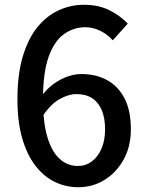

<svg xmlns="http://www.w3.org/2000/svg" viewBox="-20 -770 610 804"><path d="M308 14Q255 14 209 -8.5Q163 -31 128 -76.5Q93 -122 73 -191Q53 -260 53 -354Q53 -460 76 -535.5Q99 -611 138 -658Q177 -705 227 -727.5Q277 -750 331 -750Q393 -750 438.5 -727Q484 -704 515 -671L452 -601Q432 -625 401 -640.5Q370 -656 337 -656Q289 -656 248.5 -627.5Q208 -599 184 -533Q160 -467 160 -354Q160 -259 178 -197.5Q196 -136 229 -105.5Q262 -75 306 -75Q339 -75 364.5 -94Q390 -113 405 -147.5Q420 -182 420 -229Q420 -276 406 -309Q392 -342 365.5 -359Q339 -376 300 -376Q267 -376 229.5 -355Q192 -334 158 -283L154 -367Q175 -397 203 -417.5Q231 -438 261.5 -449Q292 -460 320 -460Q382 -460 428.5 -434.5Q475 -409 501.5 -358Q528 -307 528 -229Q528 -156 497.5 -101.5Q467 -47 417.5 -16.5Q368 14 308 14Z"/></svg>

Font: Noto Sans SC Thin Medium
Style: Regular
Weight: 500
Version: Version 2.004-H2;hotconv 1.0.118;makeotfexe 2.5.65603